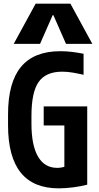

<svg xmlns="http://www.w3.org/2000/svg" viewBox="-20 -1020 540 1050"><path d="M301 10Q24 10 24 -335V-395Q24 -569 95 -654.5Q166 -740 310 -740Q343 -740 375 -736Q407 -732 437 -726V-611Q407 -618 377.5 -623Q348 -628 320 -628Q231 -628 191.5 -572Q152 -516 152 -386V-344Q152 -225 188 -163.5Q224 -102 293 -102Q314 -102 334 -108.5Q354 -115 376 -130L332 -63V-334H219V-438H457V-10Q423 -1 380.5 4.5Q338 10 301 10ZM55 -780 175 -1000H365L485 -780H341L272 -937H268L199 -780Z"/></svg>

Font: M PLUS 1 Code SemiBold
Style: Regular
Weight: 600
Designer: Coji Morishita
Foundry: UNDERFOREST DESIGN
Version: Version 1.005